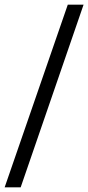

<svg xmlns="http://www.w3.org/2000/svg" viewBox="-41 -687 380 827"><path d="M251 -667 -21 120H48L319 -667Z"/></svg>

Font: Lisu Bosa SemiBold
Style: Regular
Weight: 600
Designer: David Morse, Annie Olsen, Victor Gaultney, Frank Grießhammer (Latin)
Foundry: SIL International
Version: Version 2.000